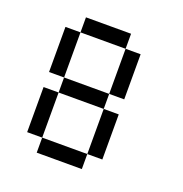

<svg xmlns="http://www.w3.org/2000/svg" viewBox="-107 -656 713 750"><g transform="rotate(20 250.0 -281.0)"><path d="M62.5 -500H125V-312.5H62.5ZM312.5 -250H375V-62.5H312.5ZM125 -62.5H312.5V0H125ZM62.5 -250H125V-62.5H62.5ZM125 -312.5H312.5V-250H125ZM312.5 -500H375V-312.5H312.5ZM125 -562.5H312.5V-500H125Z"/></g></svg>

Font: Pixel Operator Mono
Style: Regular
Weight: 400
Monospace: yes
Designer: Jayvee Enaguas (HarvettFox96)
Version: 2016.04.25